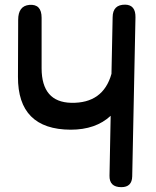

<svg xmlns="http://www.w3.org/2000/svg" viewBox="-20 -774 657 809"><path d="M491.2 14.6Q536.1 14.6 537.1 -30.8L550.8 -700.7Q551.8 -753.4 507.8 -754.4Q455.1 -754.9 454.6 -701.7Q452.1 -582 449.7 -462.9Q414.6 -337.9 279.8 -340.8Q155.8 -343.8 155.3 -485.8V-699.2Q155.3 -757.8 103.5 -753.4Q56.6 -749 56.6 -690.4L55.7 -450.7Q54.7 -228.5 277.8 -227.5Q383.3 -227.5 446.3 -286.1Q443.8 -159.7 441.4 -33.7Q440.4 14.6 491.2 14.6Z"/></svg>

Font: Comic Relief
Style: Regular
Weight: 400
Designer: Jeff Davis
Foundry: Loudifier
Version: Version 1.200; ttfautohint (v1.8.4.7-5d5b)